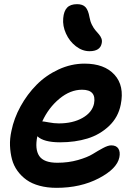

<svg xmlns="http://www.w3.org/2000/svg" viewBox="-20 -859 663 927"><path d="M412.1 -611.8Q377.4 -611.8 346.4 -635.7Q315.4 -659.7 298.6 -696.8Q281.7 -733.9 285.2 -771Q288.1 -805.7 304.2 -822.3Q320.3 -838.9 352.1 -838.9Q379.4 -838.9 392.8 -824.5Q406.2 -810.1 412.1 -775.9Q415.5 -755.9 423.8 -739.3Q432.1 -722.7 440.9 -712.6Q449.7 -702.6 457.8 -693.1Q465.8 -683.6 469.7 -673.3Q473.6 -663.1 471.2 -650.9Q464.4 -611.8 412.1 -611.8ZM252.9 47.9Q208 47.9 170.9 37.8Q133.8 27.8 108.2 9.5Q82.5 -8.8 64.2 -34.2Q45.9 -59.6 37.8 -90.1Q29.8 -120.6 28.3 -155.3Q26.9 -189.9 35.2 -227.1Q47.4 -287.6 79.3 -345.7Q111.3 -403.8 156.7 -449.7Q202.1 -495.6 262.9 -523.7Q323.7 -551.8 388.2 -551.8Q483.9 -551.8 532.7 -498.3Q581.5 -444.8 563 -354Q550.8 -292.5 506.3 -250.5Q461.9 -208.5 402.1 -190.2Q342.3 -171.9 270 -171.9Q190.9 -171.9 160.2 -201.2Q147.5 -138.7 169.4 -106Q191.4 -73.2 256.8 -73.2Q310.5 -73.2 356.4 -86.4Q402.3 -99.6 427.5 -115.2Q452.6 -130.9 477.1 -144Q501.5 -157.2 517.1 -157.2Q541.5 -157.2 551.5 -141.4Q561.5 -125.5 556.2 -99.1Q544.9 -43.9 456.8 2Q368.7 47.9 252.9 47.9ZM184.1 -272.9Q190.4 -272.9 215.8 -268.1Q241.2 -263.2 264.2 -263.2Q331.5 -263.2 378.2 -289.6Q424.8 -315.9 434.1 -358.9Q446.3 -425.8 376 -425.8Q319.3 -425.8 266.8 -382.3Q214.4 -338.9 184.1 -272.9Z"/></svg>

Font: Shantell Sans Irregular
Style: Italic
Weight: 600
Italic angle: -11.31°
Designer: Stephen Nixon, Anya Danilova, Shantell Martin
Foundry: Arrow Type
Version: Version 1.006;[9816181b4]